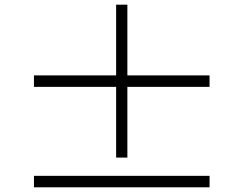

<svg xmlns="http://www.w3.org/2000/svg" viewBox="-20 -808 1040 820"><path d="M524 -135H476V-437H125V-486H476V-788H524V-486H875V-437H524ZM125 -57H875V-8H125Z"/></svg>

Font: Noto Serif TC ExtraBold
Style: Regular
Weight: 800
Designer: Ryoko NISHIZUKA 西塚涼子 (kana & ideographs); Frank Grießhammer (Latin, Greek & Cyrillic); Wenlong ZHANG 张文龙 (bopomofo); San
Foundry: Adobe
Version: Version 2.002-H1;hotconv 1.1.0;makeotfexe 2.6.0